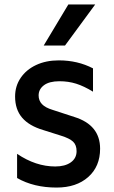

<svg xmlns="http://www.w3.org/2000/svg" viewBox="-20 -832 514 865"><path d="M57 -30V-139Q141 -82 229 -82Q273 -82 299 -100.5Q325 -119 325 -151Q325 -179 309 -194Q293 -209 254 -221L175 -246Q111 -265 79.5 -302Q48 -339 48 -397Q48 -444 73 -481Q98 -518 142.5 -539Q187 -560 245 -560Q330 -560 399 -524V-419Q358 -444 323 -455Q288 -466 248 -466Q202 -466 178 -448Q154 -430 154 -402Q154 -379 169 -363Q184 -347 217 -337L315 -305Q431 -269 431 -162Q431 -82 377.5 -34.5Q324 13 235 13Q132 13 57 -30ZM288 -812H409L273 -627H177Z"/></svg>

Font: Application Medium
Style: Regular
Weight: 500
Designer: Wei Huang
Foundry: Wei Huang
Version: Version 0.012